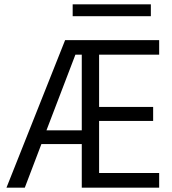

<svg xmlns="http://www.w3.org/2000/svg" viewBox="-20 -860 789 880"><path d="M671.4 -840H313.1V-785.7H671.4ZM354.8 -609.4V-262.5H192.9L325.6 -609.4ZM278.5 -676.2 9.7 0H93.7L169.7 -199.6H354.8V0H709.5V-67H434.2V-305.8H681.9V-369.8H434.2V-609.4H709.5V-676.2Z"/></svg>

Font: Estedad VF
Style: Regular
Weight: 100
Designer: Amin Abedi
Version: Version 7.3